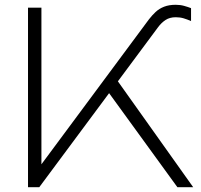

<svg xmlns="http://www.w3.org/2000/svg" viewBox="-20 -782 838 802"><path d="M424 -409 457 -464 787 0H721ZM97 0V-750H153V-56L128 -62L602 -701Q615 -718 630 -732Q645 -746 665.5 -754Q686 -762 714 -762Q733 -762 749 -757.5Q765 -753 778 -748V-694Q762 -701 747 -705.5Q732 -710 714 -710Q689 -710 671.5 -698.5Q654 -687 640 -668L144 0Z"/></svg>

Font: Unbounded ExtraLight
Style: Regular
Weight: 250
Designer: Luke Prowse, Jean-Baptiste Morizot, Fátima Lázaro, Florian Runge
Foundry: NaN
Version: Version 1.701;gftools[0.9.28.dev5+ged2979d]